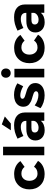

<svg xmlns="http://www.w3.org/2000/svg" viewBox="1296 -2114 824 3457"><g transform="rotate(-90 1708.5 -385.0)"><path d="M27.8 -267.1Q27.8 -390.6 104 -466.8Q180.2 -543 304.2 -543Q380.9 -543 440.9 -513.7Q501 -484.4 537.1 -430.2L433.1 -355Q387.2 -412.1 314 -412.1Q312 -412.1 310.1 -412.1Q253.4 -412.1 217.8 -372.3Q182.1 -332.5 182.1 -268.1Q182.1 -203.1 217.8 -162.6Q253.4 -122.1 310.1 -122.1Q394.5 -122.1 435.1 -185.1L541 -112.8Q506.8 -56.2 445.3 -25.1Q383.8 5.9 301.8 5.9Q179.2 5.9 103.5 -69.6Q27.8 -145 27.8 -267.1Z M642.1 0V-742.2H795.9V0Z M908.2 -161.1Q908.2 -237.3 961.4 -280Q1014.6 -322.8 1112.8 -323.2H1260.7V-333Q1260.7 -376.5 1232.4 -399.7Q1204.1 -422.9 1148.9 -422.9Q1074.2 -422.9 988.8 -376L940.9 -481.9Q1004.9 -513.7 1060.8 -528.8Q1116.7 -543.9 1184.1 -543.9Q1292 -543.9 1351.6 -493.2Q1411.1 -442.4 1412.1 -351.1L1413.1 0H1262.2V-63Q1206.1 6.8 1092.8 6.8Q1007.8 6.8 958 -39.8Q908.2 -86.4 908.2 -161.1ZM1051.8 -170.9Q1051.8 -140.1 1074.5 -121.6Q1097.2 -103 1135.7 -103Q1184.1 -103 1219 -126.2Q1253.9 -149.4 1260.7 -184.1V-231.9H1140.1Q1095.2 -231.9 1073.5 -217.3Q1051.8 -202.6 1051.8 -170.9ZM1091.8 -602.1 1197.8 -765.1 1340.8 -710.9 1213.9 -602.1Z M1489.7 -68.8 1539.6 -172.9Q1581.1 -141.1 1631.1 -123.5Q1681.2 -106 1726.6 -106Q1757.3 -106 1776.1 -116.5Q1794.9 -127 1794.9 -147.9Q1794.9 -163.1 1783 -174.8Q1771 -186.5 1751.2 -193.4Q1731.4 -200.2 1706.5 -208.3Q1681.6 -216.3 1655.3 -223.6Q1628.9 -231 1604 -244.1Q1579.1 -257.3 1559.3 -273.4Q1539.6 -289.6 1527.6 -316.4Q1515.6 -343.3 1515.6 -377Q1515.6 -430.7 1544.4 -469.2Q1573.2 -507.8 1620.6 -526.4Q1668 -544.9 1727.5 -544.9Q1842.8 -544.9 1937.5 -484.9L1884.8 -379.9Q1792 -432.1 1720.7 -432.1Q1692.4 -432.1 1675.5 -422.1Q1658.7 -412.1 1658.7 -392.1Q1658.7 -377.9 1670.9 -366.7Q1683.1 -355.5 1703.1 -348.6Q1723.1 -341.8 1748.5 -333.7Q1773.9 -325.7 1800.5 -318.1Q1827.1 -310.5 1852.5 -297.1Q1877.9 -283.7 1897.9 -266.8Q1918 -250 1929.9 -223.1Q1941.9 -196.3 1941.9 -162.1Q1941.9 -108.9 1912.4 -70.3Q1882.8 -31.7 1833.7 -12.9Q1784.7 5.9 1722.7 5.9Q1656.7 5.9 1595.9 -13.4Q1535.2 -32.7 1489.7 -68.8Z M2061.3 -629.2Q2038.1 -653.3 2038.1 -690.9Q2038.1 -728.5 2061.3 -752.7Q2084.5 -776.9 2121.1 -776.9Q2157.7 -776.9 2180.9 -752.7Q2204.1 -728.5 2204.1 -690.9Q2204.1 -653.3 2180.9 -629.2Q2157.7 -605 2121.1 -605Q2084.5 -605 2061.3 -629.2ZM2044.4 0V-538.1H2198.2V0Z M2299.8 -267.1Q2299.8 -390.6 2376 -466.8Q2452.1 -543 2576.2 -543Q2652.8 -543 2712.9 -513.7Q2772.9 -484.4 2809.1 -430.2L2705.1 -355Q2659.2 -412.1 2585.9 -412.1Q2584 -412.1 2582 -412.1Q2525.4 -412.1 2489.7 -372.3Q2454.1 -332.5 2454.1 -268.1Q2454.1 -203.1 2489.7 -162.6Q2525.4 -122.1 2582 -122.1Q2666.5 -122.1 2707 -185.1L2813 -112.8Q2778.8 -56.2 2717.3 -25.1Q2655.8 5.9 2573.7 5.9Q2451.2 5.9 2375.5 -69.6Q2299.8 -145 2299.8 -267.1Z M2853 -161.1Q2853 -237.3 2906.2 -280Q2959.5 -322.8 3057.6 -323.2H3205.6V-333Q3205.6 -376.5 3177.2 -399.7Q3148.9 -422.9 3093.8 -422.9Q3019 -422.9 2933.6 -376L2885.7 -481.9Q2949.7 -513.7 3005.6 -528.8Q3061.5 -543.9 3128.9 -543.9Q3236.8 -543.9 3296.4 -493.2Q3356 -442.4 3356.9 -351.1L3357.9 0H3207V-63Q3150.9 6.8 3037.6 6.8Q2952.6 6.8 2902.8 -39.8Q2853 -86.4 2853 -161.1ZM2996.6 -170.9Q2996.6 -140.1 3019.3 -121.6Q3042 -103 3080.6 -103Q3128.9 -103 3163.8 -126.2Q3198.7 -149.4 3205.6 -184.1V-231.9H3085Q3040 -231.9 3018.3 -217.3Q2996.6 -202.6 2996.6 -170.9Z"/></g></svg>

Font: Montserrat Semi Bold
Style: Regular
Weight: 600
Designer: Julieta Ulanovsky
Foundry: Julieta Ulanovsky
Version: Version 3.001;PS 003.001;hotconv 1.0.70;makeotf.lib2.5.58329